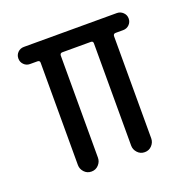

<svg xmlns="http://www.w3.org/2000/svg" viewBox="-99 -615 699 711"><g transform="rotate(-20 250.0 -260.0)"><path d="M66.4 -452.1Q52.7 -452.1 43 -461.9Q33.2 -471.7 33.2 -485.8Q33.2 -500 43 -509.8Q52.7 -519.5 67.4 -519.5H433.6Q447.3 -519.5 457.5 -509.8Q467.8 -500 467.8 -485.8Q467.8 -471.7 458 -461.9Q448.2 -452.1 433.6 -452.1H404.3Q395.5 -452.1 394.5 -443.4V-40Q394.5 -24.4 383.3 -12.2Q372.1 0 355 0Q337.9 0 326.7 -12.2Q315.4 -24.4 315.4 -40V-443.4Q315.4 -452.1 306.6 -452.1H194.3Q185.5 -452.1 184.6 -443.4V-40Q184.6 -24.4 173.3 -12.2Q162.1 0 145 0Q127.9 0 116.7 -12.2Q105.5 -24.4 105.5 -40V-443.4Q105.5 -452.1 95.7 -452.1Z"/></g></svg>

Font: Rounded Mgen+ 2m regular
Style: Regular
Weight: 400
Designer: [Source Han Sans]
Ryoko NISHIZUKA  (kana & ideographs); Paul D. Hunt (Latin, Greek & Cyrillic); Wenlong ZHANG  (bopomofo
Version: Version 1.059.20150602